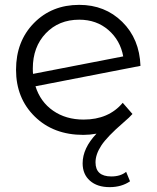

<svg xmlns="http://www.w3.org/2000/svg" viewBox="-20 -550 644 790"><path d="M487 -45Q421 12 397 48.5Q373 85 373 118Q373 176 438 176Q476 176 499 157L515 196Q480 220 431 220Q380 220 350 193.5Q320 167 320 122Q320 60 377 0Q349 5 323 5Q200 5 123 -70.5Q46 -146 46 -263Q46 -380 119.5 -455Q193 -530 306 -530Q412 -530 483 -460Q554 -390 558 -279L126 -195Q146 -131 198.5 -94.5Q251 -58 324 -58Q427 -58 485 -127L525 -81Q515 -69 487 -45ZM306 -469Q222 -469 168.5 -413Q115 -357 115 -268Q115 -253 116 -246L487 -318Q475 -384 426 -426.5Q377 -469 306 -469Z"/></svg>

Font: Montserrat Alternates
Style: Regular
Weight: 400
Designer: Julieta Ulanovsky
Foundry: Julieta Ulanovsky
Version: Version 7.200;PS 007.200;hotconv 1.0.88;makeotf.lib2.5.64775